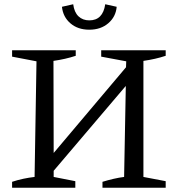

<svg xmlns="http://www.w3.org/2000/svg" viewBox="-20 -885 841 905"><path d="M37 0V-28Q64 -37 90.5 -42.5Q117 -48 143 -51L152 -596L37 -618V-648H337V-622Q313 -614 286.5 -608Q260 -602 232 -598L233 -164L574 -568L575 -596L457 -618V-648H761V-622Q737 -614 710.5 -608Q684 -602 656 -598V-51L761 -31V0H463V-28Q489 -36 515 -42Q541 -48 565 -51L573 -480L233 -80V-51L335 -31V0ZM401 -745Q347 -745 312 -775Q277 -805 272 -853L325 -865Q330 -827 350 -808Q370 -789 401 -789Q465 -789 476 -865L530 -853Q526 -806 490.5 -775.5Q455 -745 401 -745Z"/></svg>

Font: Piazzolla SC
Style: Regular
Weight: 400
Designer: Juan Pablo del Peral
Foundry: Huerta Tipografica
Version: Version 1.330